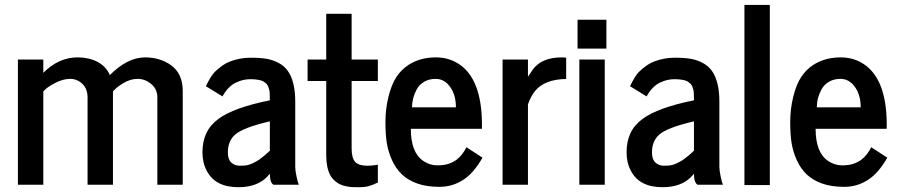

<svg xmlns="http://www.w3.org/2000/svg" viewBox="-20 -760 3700 790"><path d="M158.2 -460.4Q221.7 -523.9 299.3 -523.9Q345.2 -523.9 380.4 -505.9Q415.5 -487.8 432.1 -451.2Q504.9 -523.9 576.7 -523.9Q638.7 -523.9 683.6 -491.7Q731.9 -457 731.9 -386.2V0H627.4V-358.9Q627.4 -393.6 602.1 -414.6Q576.7 -435.5 546.6 -435.5Q516.6 -435.5 487.8 -418.2Q459 -400.9 444.8 -383.8V0H340.3V-358.9Q340.3 -394 319.1 -414.8Q297.9 -435.5 268.3 -435.5Q238.8 -435.5 205.1 -417.7Q171.4 -399.9 158.2 -383.8V0H53.7V-515.1H158.2Z M917.5 -132.8Q917.5 -104 931.6 -91.1Q945.8 -78.1 966.8 -78.1Q987.8 -78.1 998.3 -80.6Q1008.8 -83 1019 -87.9L1037.1 -97.2Q1044.9 -101.6 1054.7 -109.4L1068.8 -120.6Q1072.8 -124 1081.5 -131.8L1090.3 -140.1V-260.7Q981 -235.4 947.3 -206.1Q917.5 -179.7 917.5 -132.8ZM1105 0Q1090.3 -8.8 1090.3 -45.4L1081.1 -34.7Q1039.1 10.3 960.9 10.3Q866.2 10.3 831.1 -56.6Q813 -89.8 813 -133.3Q813 -176.8 828.4 -210.7Q843.8 -244.6 878.4 -270.5Q941.4 -317.4 1090.3 -347.2Q1090.3 -381.8 1088.1 -389.6Q1085.9 -397.5 1083.3 -404.3Q1080.6 -411.1 1076.7 -414.8Q1072.8 -418.5 1066.9 -422.9Q1061 -427.2 1053.2 -429.2Q1034.2 -434.1 1011 -434.1Q987.8 -434.1 967.5 -427Q947.3 -419.9 935.3 -411.1Q923.3 -402.3 913.6 -390.6Q900.9 -375 895.5 -363.3L827.1 -405.3Q848.6 -449.7 864.3 -464.6Q879.9 -479.5 895 -490.2Q910.2 -501 927.2 -507.3Q968.3 -522.5 1010.7 -522.5Q1053.2 -522.5 1078.4 -517.8Q1103.5 -513.2 1126.2 -501.2Q1148.9 -489.3 1163.6 -469.2Q1194.8 -425.8 1194.8 -342.3V-72.8Q1194.8 -59.1 1200 -34.2Q1205.1 -9.3 1209.5 0Z M1245.6 -426.8V-515.1H1322.3V-703.1H1426.8V-515.1H1534.7V-426.8H1426.8V-150.4Q1426.8 -108.9 1441.7 -93.5Q1456.5 -78.1 1491.7 -78.1Q1505.9 -78.1 1520.3 -80.1Q1534.7 -82 1534.7 -82.5V-8.8Q1508.3 3.4 1493.9 6.8Q1479.5 10.3 1458.7 10.3Q1438 10.3 1428 9.8Q1418 9.3 1403.6 6.3Q1389.2 3.4 1378.7 -1.7Q1368.2 -6.8 1356.9 -16.6Q1345.7 -26.4 1338.4 -40Q1322.3 -71.3 1322.3 -121.1V-426.8Z M1675.3 -318.4H1856Q1856 -356.4 1842.8 -384.3Q1817.4 -435.5 1772.5 -435.5Q1745.6 -435.5 1725.3 -423.6Q1705.1 -411.6 1694.8 -392.6Q1675.3 -356.9 1675.3 -318.4ZM1659.7 -492.2Q1708 -523.9 1773.4 -523.9Q1835 -523.9 1880.9 -487.3Q1966.8 -418 1962.9 -230H1670.4Q1670.4 -131.3 1722.7 -97.2Q1749.5 -79.6 1779.1 -79.6Q1808.6 -79.6 1828.1 -86.9Q1847.7 -94.2 1859.4 -103.5Q1871.1 -112.8 1880.9 -125Q1894 -142.1 1898.9 -154.3L1965.3 -111.3Q1929.2 -48.3 1888.2 -21.5Q1842.8 8.8 1788.3 8.8Q1733.9 8.8 1695.6 -5.4Q1657.2 -19.5 1633.1 -43Q1608.9 -66.4 1593.5 -99.9Q1578.1 -133.3 1572 -168.7Q1565.9 -204.1 1565.9 -258.1Q1565.9 -312 1578.6 -362.8Q1591.3 -413.6 1611.3 -443.6Q1631.3 -473.6 1659.7 -492.2Z M2047.9 0V-515.1H2152.3V-444.3Q2154.3 -446.8 2161.1 -457L2172.9 -474.6Q2209 -523.9 2292 -523.9Q2300.8 -523.9 2309.6 -522.5V-435.1Q2220.7 -433.6 2181.6 -385.7Q2164.1 -364.3 2152.3 -330.6V0Z M2363.8 0V-515.1H2468.3V0ZM2356.4 -560.1V-678.7H2475.1V-560.1Z M2662.6 -132.8Q2662.6 -104 2676.8 -91.1Q2690.9 -78.1 2711.9 -78.1Q2732.9 -78.1 2743.4 -80.6Q2753.9 -83 2764.2 -87.9L2782.2 -97.2Q2790 -101.6 2799.8 -109.4L2814 -120.6Q2817.9 -124 2826.7 -131.8L2835.4 -140.1V-260.7Q2726.1 -235.4 2692.4 -206.1Q2662.6 -179.7 2662.6 -132.8ZM2850.1 0Q2835.4 -8.8 2835.4 -45.4L2826.2 -34.7Q2784.2 10.3 2706.1 10.3Q2611.3 10.3 2576.2 -56.6Q2558.1 -89.8 2558.1 -133.3Q2558.1 -176.8 2573.5 -210.7Q2588.9 -244.6 2623.5 -270.5Q2686.5 -317.4 2835.4 -347.2Q2835.4 -381.8 2833.3 -389.6Q2831.1 -397.5 2828.4 -404.3Q2825.7 -411.1 2821.8 -414.8Q2817.9 -418.5 2812 -422.9Q2806.2 -427.2 2798.3 -429.2Q2779.3 -434.1 2756.1 -434.1Q2732.9 -434.1 2712.6 -427Q2692.4 -419.9 2680.4 -411.1Q2668.5 -402.3 2658.7 -390.6Q2646 -375 2640.6 -363.3L2572.3 -405.3Q2593.8 -449.7 2609.4 -464.6Q2625 -479.5 2640.1 -490.2Q2655.3 -501 2672.4 -507.3Q2713.4 -522.5 2755.9 -522.5Q2798.3 -522.5 2823.5 -517.8Q2848.6 -513.2 2871.3 -501.2Q2894 -489.3 2908.7 -469.2Q2939.9 -425.8 2939.9 -342.3V-72.8Q2939.9 -59.1 2945.1 -34.2Q2950.2 -9.3 2954.6 0Z M3043 1.5V-739.7H3147.5V1.5Z M3340.8 -318.4H3521.5Q3521.5 -356.4 3508.3 -384.3Q3482.9 -435.5 3438 -435.5Q3411.1 -435.5 3390.9 -423.6Q3370.6 -411.6 3360.4 -392.6Q3340.8 -356.9 3340.8 -318.4ZM3325.2 -492.2Q3373.5 -523.9 3439 -523.9Q3500.5 -523.9 3546.4 -487.3Q3632.3 -418 3628.4 -230H3335.9Q3335.9 -131.3 3388.2 -97.2Q3415 -79.6 3444.6 -79.6Q3474.1 -79.6 3493.7 -86.9Q3513.2 -94.2 3524.9 -103.5Q3536.6 -112.8 3546.4 -125Q3559.6 -142.1 3564.5 -154.3L3630.9 -111.3Q3594.7 -48.3 3553.7 -21.5Q3508.3 8.8 3453.9 8.8Q3399.4 8.8 3361.1 -5.4Q3322.8 -19.5 3298.6 -43Q3274.4 -66.4 3259 -99.9Q3243.7 -133.3 3237.5 -168.7Q3231.4 -204.1 3231.4 -258.1Q3231.4 -312 3244.1 -362.8Q3256.8 -413.6 3276.9 -443.6Q3296.9 -473.6 3325.2 -492.2Z"/></svg>

Font: News Cycle
Style: Bold
Weight: 700
Version: Version 0.5.1